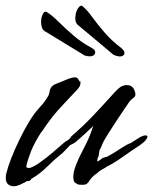

<svg xmlns="http://www.w3.org/2000/svg" viewBox="-27 -636 533 668"><path d="M385 -440Q377 -441 367 -446Q367 -446 354 -457Q341 -468 322.5 -483.5Q304 -499 286 -514Q268 -529 255.5 -539.5Q243 -550 243 -550Q237 -556 235.5 -565Q234 -574 236 -584Q238 -599 246.5 -610Q255 -621 263 -612Q277 -600 295.5 -574.5Q314 -549 339 -520.5Q364 -492 395 -469Q406 -459 406 -453.5Q406 -448 404 -445Q397 -438 385 -440ZM285 -440Q278 -440 267 -443Q266 -444 252 -452.5Q238 -461 217.5 -473.5Q197 -486 176.5 -498.5Q156 -511 142 -519.5Q128 -528 128 -528Q121 -533 118.5 -541.5Q116 -550 116 -560Q116 -576 122.5 -588Q129 -600 139 -592Q155 -582 177 -560Q199 -538 228 -513Q257 -488 291 -470Q303 -463 304 -457Q305 -451 303 -448Q298 -440 285 -440ZM21 12Q9 12 1 5Q-7 -2 -7 -17Q-7 -21 -6.5 -25Q-6 -29 -5 -33Q0 -54 12 -85Q24 -116 41 -151Q58 -186 77 -217Q94 -244 109.5 -260.5Q125 -277 135 -293Q143 -304 144 -310.5Q145 -317 147 -324Q151 -335 159.5 -340Q168 -345 175 -347Q192 -354 208 -360.5Q224 -367 235 -367Q242 -367 247 -357.5Q252 -348 252 -355V-356Q253 -353 253 -348Q253 -336 242 -324.5Q231 -313 202 -282Q172 -251 152 -225Q132 -199 118 -177H117Q92 -138 81 -110Q70 -82 65 -60Q64 -55 65 -54Q66 -53 70 -52Q73 -51 78 -52Q93 -57 114.5 -72.5Q136 -88 157.5 -106.5Q179 -125 194 -138Q199 -143 203.5 -145Q208 -147 211 -150Q216 -153 218.5 -157.5Q221 -162 225 -165Q261 -196 294 -230.5Q327 -265 351 -292Q375 -319 384 -327Q398 -340 414 -340Q437 -340 443 -315Q447 -302 437.5 -295.5Q428 -289 423 -282Q419 -276 407 -258.5Q395 -241 380.5 -219Q366 -197 353 -176.5Q340 -156 333 -143Q328 -133 326.5 -128Q325 -123 320 -115V-116Q319 -114 318 -105.5Q317 -97 316 -93Q312 -86 311.5 -79Q311 -72 313 -75Q313 -74 319 -78Q325 -82 330 -86Q332 -87 338.5 -89Q345 -91 346 -91L355 -96Q356 -96 369.5 -104.5Q383 -113 397 -122Q411 -131 412 -131Q423 -137 424.5 -137Q426 -137 430 -139.5Q434 -142 451 -153Q469 -165 479 -165Q486 -165 486 -160Q486 -156 479.5 -148Q473 -140 457 -129Q432 -113 402 -91.5Q372 -70 346 -57Q337 -51 327.5 -46Q318 -41 309 -32L308 -31Q306 -31 298.5 -24Q291 -17 290 -15Q286 -11 283 -5.5Q280 0 274 4H275Q271 6 266.5 6.5Q262 7 258 7Q244 7 241 4Q239 2 235.5 0.5Q232 -1 230 -6Q228 -14 228 -20Q228 -38 237.5 -62.5Q247 -87 263 -117Q276 -142 282 -156Q288 -170 291 -179.5Q294 -189 298 -198Q284 -185 269 -171Q254 -157 234 -140Q231 -138 225 -135Q219 -132 217 -131L192 -105Q161 -80 137 -56Q113 -32 84 -15V-16Q83 -15 81.5 -12.5Q80 -10 77 -8V-7Q73 -6 70 -6Q67 -6 65 -5Q59 -1 53 1.5Q47 4 42 7Q30 12 21 12Z"/></svg>

Font: Vujahday Script
Style: Regular
Weight: 400
Designer: Robert E. Leuschke
Foundry: Robert E. Leuschke
Version: Version 1.010; ttfautohint (v1.8.3)